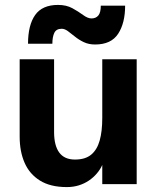

<svg xmlns="http://www.w3.org/2000/svg" viewBox="-20 -749 656 781"><path d="M536 -508V0H396V-78Q388 -60 374 -43.5Q360 -27 341.5 -14.5Q323 -2 300.5 5Q278 12 252 12Q185 12 142.5 -14.5Q100 -41 80 -87Q60 -133 60 -193V-508H200V-212Q200 -157 221 -128.5Q242 -100 285 -100Q327 -100 351 -120Q375 -140 385.5 -177.5Q396 -215 396 -269V-508ZM231 -632Q209 -632 201 -615.5Q193 -599 193 -571H94Q94 -647 123 -688Q152 -729 216 -729Q250 -729 274.5 -715.5Q299 -702 318 -688Q337 -674 352 -674Q370 -674 380 -686Q390 -698 390 -726H489Q489 -655 460.5 -611.5Q432 -568 367 -568Q341 -568 321 -577.5Q301 -587 285 -600Q269 -613 256 -622.5Q243 -632 231 -632Z"/></svg>

Font: Inclusive Sans
Style: Bold
Weight: 700
Designer: Olivia King
Foundry: Olivia King
Version: Version 2.004